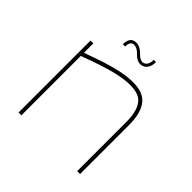

<svg xmlns="http://www.w3.org/2000/svg" viewBox="-167 -775 916 916"><g transform="rotate(45 291.0 -317.0)"><path d="M104.5 0H85.4V-485.8H104.5V-421.9Q219.7 -464.8 283.7 -478.5Q332 -488.8 369.1 -488.8Q422.9 -488.8 452.6 -466.8Q500.5 -430.7 500.5 -330.1V0H481V-330.1Q481 -420.9 440.9 -451.2Q416.5 -469.7 369.1 -469.7Q330.6 -469.7 276.4 -457Q216.8 -442.9 104.5 -400.9ZM378.9 -633.8Q378.9 -588.9 348.6 -576.7Q340.3 -573.2 331.5 -573.2Q310.5 -573.2 288.6 -596.2Q267.1 -618.7 246.6 -618.7H245.6Q222.2 -617.2 222.2 -582H207Q207 -627.9 239.7 -632.8Q243.2 -633.3 247.1 -633.3Q273.4 -633.3 299.3 -606Q316.9 -587.9 332.5 -587.9Q337.9 -587.9 343.3 -590.3Q363.8 -599.1 363.8 -633.8Z"/></g></svg>

Font: Fortheenas_01
Style: Regular
Weight: 100
Designer: Situjuh Nazara
Version: Version 1.10 September 8, 2014